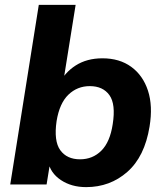

<svg xmlns="http://www.w3.org/2000/svg" viewBox="-20 -756 672 787"><path d="M333 11Q273 11 229.5 -18Q186 -47 177 -95L187 -99L171 0H22L139 -736H290L238 -412L220 -408Q244 -458 290 -487.5Q336 -517 400 -517Q470 -517 518 -482Q566 -447 586.5 -384.5Q607 -322 593 -237Q573 -114 502 -51.5Q431 11 333 11ZM308 -103Q360 -103 395.5 -138.5Q431 -174 442 -247Q455 -329 428.5 -366Q402 -403 348 -403Q297 -403 260.5 -368Q224 -333 212 -260Q200 -178 227 -140.5Q254 -103 308 -103Z"/></svg>

Font: Mulish ExtraLight ExtraBold
Style: Italic
Weight: 800
Italic angle: -9°
Version: Version 3.603